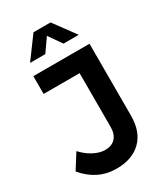

<svg xmlns="http://www.w3.org/2000/svg" viewBox="-228 -1013 961 1113"><g transform="rotate(-30 253.0 -457.0)"><path d="M303 -920 409 -776H307L246 -863L185 -776H83L189 -920ZM437 -220Q437 -111 377 -52.5Q317 6 213 6Q147 6 93 -21Q39 -48 -3 -99L60 -199Q95 -161 134.5 -141Q174 -121 209 -121Q253 -121 277.5 -147Q302 -173 302 -223V-581H61V-700H437Z"/></g></svg>

Font: QuotatisMedium
Style: Regular
Weight: 500
Designer: Julieta Ulanovsky
Foundry: Quotatis-Medium
Version: Version 4.000;PS 004.000;hotconv 1.0.88;makeotf.lib2.5.64775